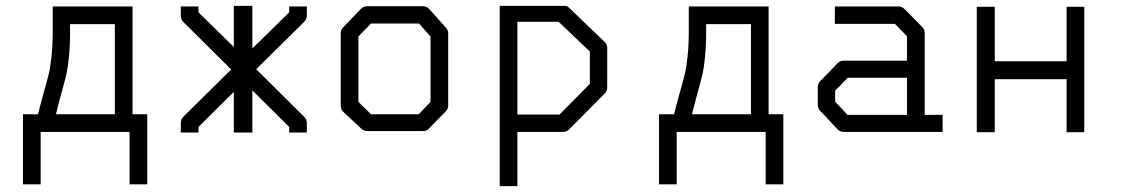

<svg xmlns="http://www.w3.org/2000/svg" viewBox="-20 -498 3820 652"><path d="M118 128H58V-110H109Q117.5 -144.5 129.5 -187Q141.5 -229.5 146.2 -249.5Q151 -269.5 155 -307.2Q159 -345 159 -396V-445V-476H430V-110H480V128H420V-50H118ZM170 -110H370V-416H218V-394Q218 -343 214.2 -305.5Q210.5 -268 206 -248.2Q201.5 -228.5 189.8 -186.2Q178 -144 170 -110Z M774 -478H837V-333.5L962 -456V-476H1022V-446Q1022 -433 1013 -424L850 -263L1013 -101Q1022 -92 1022 -80V-48H962V-67L837 -191V-48H774V-186L654 -67V-48H594V-80Q594 -93 602 -101L765 -262L602 -424Q594 -432 594 -446V-476H654V-456L774 -338.5Z M1197 -374V-152L1240 -110H1402L1442 -152V-374L1403 -418H1240ZM1147 -407 1208 -470Q1215 -477 1228 -477H1416Q1428 -477 1438 -467L1494 -404Q1502 -396 1502 -385V-140Q1502 -128 1493 -119L1435 -60Q1429 -53 1417.5 -53H1414H1228Q1217.5 -53 1208 -60L1146 -118Q1137 -126 1137 -140V-387Q1137 -397 1147 -407Z M1677 -478H1897Q1906 -478 1910 -474L2033 -356Q2042 -347 2042 -335V-201Q2042 -189 2033 -180L1913 -59Q1904 -50 1893 -50H1737V134H1677ZM1737 -424V-109H1880L1983 -213V-323L1877 -424Z M2278 128H2218V-110H2269Q2277.5 -144.5 2289.5 -187Q2301.5 -229.5 2306.2 -249.5Q2311 -269.5 2315 -307.2Q2319 -345 2319 -396V-445V-476H2590V-110H2640V128H2580V-50H2278ZM2330 -110H2530V-416H2378V-394Q2378 -343 2374.2 -305.5Q2370.5 -268 2366 -248.2Q2361.5 -228.5 2349.8 -186.2Q2338 -144 2330 -110Z M3060 -108V-234H2859L2816 -190V-153L2858 -108ZM3120 -108H3181V-50H2845Q2833 -50 2824 -59L2766 -121Q2757 -130 2757 -142V-202Q2757 -214 2766 -223L2825 -284Q2833 -292 2846 -292H3060V-375L3019 -417H2815V-476H3031Q3043 -476 3052 -467L3111 -407Q3120 -398 3120 -387Z M3297 -475H3358V-290H3602V-475H3662V-49H3602V-229H3358V-49H3297Z"/></svg>

Font: IBM 3270
Style: Regular
Weight: 400
Monospace: yes
Version: Version 2.3.1